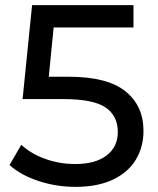

<svg xmlns="http://www.w3.org/2000/svg" viewBox="-20 -720 614 748"><path d="M539 -210Q539 -148 509.5 -98.5Q480 -49 420.5 -20.5Q361 8 274 8Q200 8 131 -14.5Q62 -37 17 -77L63 -156Q99 -122 155 -101.5Q211 -81 273 -81Q352 -81 395.5 -114.5Q439 -148 439 -206Q439 -269 391 -301.5Q343 -334 227 -334H68L105 -700H500V-613H189L170 -421H248Q398 -421 468.5 -364.5Q539 -308 539 -210Z"/></svg>

Font: Montserrat Alternates Medium
Style: Regular
Weight: 500
Designer: Julieta Ulanovsky
Foundry: Julieta Ulanovsky
Version: Version 7.200